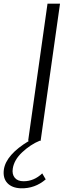

<svg xmlns="http://www.w3.org/2000/svg" viewBox="-127 -770 375 1050"><path d="M123 210.9Q64 261.7 -13.2 259.8Q-62 257.8 -86.9 231Q-111.8 204.1 -106 158.2Q-94.7 76.2 32.2 0H26.9L132.8 -750H201.2L95.2 0H88.9Q39.1 21 -5.4 62.5Q-49.8 104 -57.1 151.9Q-62 182.6 -46.4 201.9Q-30.8 221.2 2 221.2Q59.1 221.2 104 178.2Z"/></svg>

Font: Oakes Grotesk
Style: Light Italic
Weight: 300
Designer: Samuel Oakes
Foundry: Samuel Oakes
Version: Version 1.0 | wf-rip DC20170320